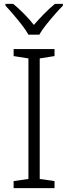

<svg xmlns="http://www.w3.org/2000/svg" viewBox="-20 -966 351 986"><path d="M260 0H50V-36L126 -47V-666L50 -678V-714H260V-678L184 -666V-47L260 -36ZM126 -788Q114 -810 93 -837Q72 -864 49 -891Q26 -918 8 -937V-946H48Q75 -924 103.5 -895Q132 -866 154 -838Q178 -866 206.5 -895Q235 -924 262 -946H303V-937Q284 -918 260.5 -891Q237 -864 215.5 -837Q194 -810 182 -788Z"/></svg>

Font: BC Sans Light
Style: Regular
Weight: 300
Designer: Monotype Design Team
Foundry: Monotype Imaging Inc.
Version: Version 2.000;GOOG;noto-source:20170915:90ef993387c0